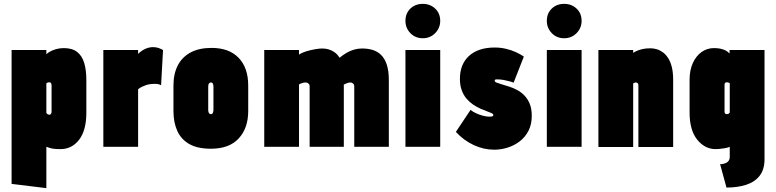

<svg xmlns="http://www.w3.org/2000/svg" viewBox="-20 -760 4019 994"><path d="M427 -177V-346Q427 -397 416 -434Q405 -471 379.5 -491Q354 -511 310 -511Q289 -511 270 -505.5Q251 -500 238 -492.5Q225 -485 220 -479V-501H40V192L220 214V0Q229 3 238 6Q247 9 260 10.5Q273 12 293 12Q352 12 389.5 -36.5Q427 -85 427 -177ZM247 -318V-183Q247 -178 245.5 -174Q244 -170 241.5 -168Q239 -166 235 -166Q233 -166 230.5 -167Q228 -168 225.5 -169.5Q223 -171 221.5 -173Q220 -175 220 -178V-329Q222 -330 223.5 -331Q225 -332 228 -333Q231 -334 234 -334Q236 -334 238.5 -333.5Q241 -333 243 -331Q245 -329 246 -326Q247 -323 247 -318Z M814 -319 824 -501Q814 -507 801 -511.5Q788 -516 773 -516Q752 -516 732 -507Q712 -498 695 -481V-501H515V0H695V-298Q705 -306 715.5 -311Q726 -316 736.5 -319.5Q747 -323 758 -324.5Q769 -326 780 -326Q797 -326 805.5 -322.5Q814 -319 814 -319Z M1265 -185V-317Q1265 -409 1215.5 -460.5Q1166 -512 1075 -512Q1011 -512 967 -488.5Q923 -465 900.5 -421.5Q878 -378 878 -317V-185Q878 -126 898 -82Q918 -38 960.5 -14Q1003 10 1072 10Q1167 10 1216 -43.5Q1265 -97 1265 -185ZM1085 -311V-191Q1085 -185 1083.5 -180Q1082 -175 1079.5 -172Q1077 -169 1072 -169Q1067 -169 1064 -172Q1061 -175 1059.5 -180Q1058 -185 1058 -191V-311Q1058 -318 1059.5 -323Q1061 -328 1064.5 -330.5Q1068 -333 1072 -333Q1077 -333 1079.5 -330.5Q1082 -328 1083.5 -323Q1085 -318 1085 -311Z M1814 -312V0H1993V-345Q1993 -393 1982.5 -425Q1972 -457 1953 -475.5Q1934 -494 1909 -501.5Q1884 -509 1854 -509Q1833 -509 1812.5 -503Q1792 -497 1773.5 -486Q1755 -475 1738 -461Q1727 -479 1712 -489.5Q1697 -500 1681 -504.5Q1665 -509 1648 -509Q1634 -509 1610.5 -505Q1587 -501 1564.5 -494Q1542 -487 1528 -477V-501H1348V0H1528V-323Q1531 -325 1536 -327Q1541 -329 1547.5 -331Q1554 -333 1561 -333Q1566 -333 1570 -331.5Q1574 -330 1577 -327.5Q1580 -325 1581.5 -321.5Q1583 -318 1583 -313V0H1760V-312Q1760 -314 1760 -317Q1760 -320 1759 -321Q1762 -323 1768 -326Q1774 -329 1781 -331Q1788 -333 1794 -333Q1798 -333 1801.5 -331.5Q1805 -330 1808 -327.5Q1811 -325 1812.5 -321Q1814 -317 1814 -312Z M2079 0H2259V-501H2079ZM2169 -740Q2130 -740 2104.5 -715.5Q2079 -691 2079 -652Q2079 -615 2104.5 -588.5Q2130 -562 2169 -562Q2207 -562 2233 -588.5Q2259 -615 2259 -652Q2259 -691 2233 -715.5Q2207 -740 2169 -740Z M2639 -332 2692 -467Q2675 -479 2651 -490Q2627 -501 2599 -507.5Q2571 -514 2541 -514Q2497 -514 2463.5 -502.5Q2430 -491 2407 -469.5Q2384 -448 2372.5 -418.5Q2361 -389 2361 -352Q2361 -318 2370.5 -292.5Q2380 -267 2395.5 -249Q2411 -231 2429.5 -218.5Q2448 -206 2466 -198Q2484 -190 2499.5 -184.5Q2515 -179 2524.5 -174.5Q2534 -170 2534 -165Q2534 -162 2532.5 -160Q2531 -158 2528 -157.5Q2525 -157 2521.5 -156.5Q2518 -156 2513 -156Q2498 -156 2479.5 -161Q2461 -166 2444 -174Q2427 -182 2416 -191L2340 -77Q2381 -33 2432.5 -9Q2484 15 2539 15Q2574 15 2608.5 4Q2643 -7 2671 -28.5Q2699 -50 2716 -83Q2733 -116 2733 -160Q2733 -197 2722.5 -222.5Q2712 -248 2695 -265.5Q2678 -283 2657.5 -294Q2637 -305 2616.5 -311.5Q2596 -318 2579 -323Q2562 -328 2551.5 -332Q2541 -336 2541 -343Q2541 -345 2542 -346Q2543 -347 2544.5 -348Q2546 -349 2549 -349Q2552 -349 2556 -349Q2571 -349 2587.5 -346Q2604 -343 2618.5 -339Q2633 -335 2639 -332Z M2811 0H2991V-501H2811ZM2901 -740Q2862 -740 2836.5 -715.5Q2811 -691 2811 -652Q2811 -615 2836.5 -588.5Q2862 -562 2901 -562Q2939 -562 2965 -588.5Q2991 -615 2991 -652Q2991 -691 2965 -715.5Q2939 -740 2901 -740Z M3285 -320V1H3465V-346Q3465 -385 3458 -413Q3451 -441 3439 -459.5Q3427 -478 3412 -489Q3397 -500 3380.5 -505Q3364 -510 3347 -510Q3322 -510 3304 -505.5Q3286 -501 3274.5 -495.5Q3263 -490 3258 -486V-501H3078V1H3258V-328Q3261 -330 3263.5 -331Q3266 -332 3268 -332.5Q3270 -333 3272 -333Q3275 -333 3277.5 -332Q3280 -331 3281.5 -329Q3283 -327 3284 -325Q3285 -323 3285 -320Z M3938 64V-501H3757V-483Q3747 -494 3734 -500Q3721 -506 3706.5 -508.5Q3692 -511 3676 -511Q3641 -511 3612.5 -491Q3584 -471 3567 -434Q3550 -397 3550 -346V-178Q3550 -86 3589.5 -37Q3629 12 3685 12Q3694 12 3704 11Q3714 10 3724.5 8.5Q3735 7 3743.5 5Q3752 3 3758 0V53Q3758 63 3753.5 70.5Q3749 78 3741.5 82Q3734 86 3725.5 88Q3717 90 3708 90L3741 211Q3799 211 3843.5 196.5Q3888 182 3913 149.5Q3938 117 3938 64ZM3758 -330V-178Q3758 -177 3757 -175.5Q3756 -174 3754 -172.5Q3752 -171 3749 -170Q3746 -169 3742 -169Q3738 -169 3735.5 -171Q3733 -173 3732 -176Q3731 -179 3731 -182V-322Q3731 -326 3732 -328Q3733 -330 3734.5 -331.5Q3736 -333 3738.5 -333.5Q3741 -334 3743 -334Q3745 -334 3747.5 -333.5Q3750 -333 3752.5 -332Q3755 -331 3756.5 -330.5Q3758 -330 3758 -330Z"/></svg>

Font: Advent Pro Black
Style: Regular
Weight: 900
Version: Version 3.000